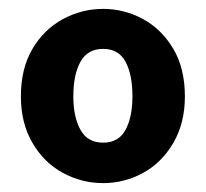

<svg xmlns="http://www.w3.org/2000/svg" viewBox="-20 -832 463 432"><path d="M212 -420Q164 -420 121.5 -443Q79 -466 53 -510.5Q27 -555 27 -615Q27 -678 53 -722Q79 -766 121.5 -789Q164 -812 212 -812Q260 -812 302 -789Q344 -766 370 -722Q396 -678 396 -615Q396 -555 370 -510.5Q344 -466 302 -443Q260 -420 212 -420ZM212 -511Q247 -511 262.5 -540Q278 -569 278 -615Q278 -664 262.5 -693Q247 -722 212 -722Q177 -722 161 -693Q145 -664 145 -615Q145 -569 161 -540Q177 -511 212 -511Z"/></svg>

Font: Noto Sans TC ExtraBold
Style: Regular
Weight: 800
Designer: Ryoko NISHIZUKA  (kana, bopomofo & ideographs); Paul D. Hunt (Latin, Greek & Cyrillic); Sandoll Communications , Soo-you
Foundry: Adobe
Version: Version 2.004-H2;hotconv 1.0.118;makeotfexe 2.5.65603